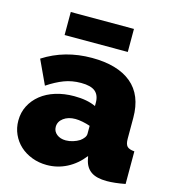

<svg xmlns="http://www.w3.org/2000/svg" viewBox="-109 -810 821 910"><g transform="rotate(15 302.0 -355.0)"><path d="M203 10Q164 10 130 -3Q96 -16 71.5 -38.5Q47 -61 33 -92Q19 -123 19 -159Q19 -199 36 -232Q53 -265 83 -289Q113 -313 154.5 -326Q196 -339 246 -339Q310 -339 352 -319V-335Q352 -372 330.5 -390Q309 -408 261 -408Q216 -408 178 -393.5Q140 -379 98 -351L43 -469Q147 -536 280 -536Q406 -536 474 -480Q542 -424 542 -312V-210Q542 -183 552 -172.5Q562 -162 588 -160V0Q562 5 539 7.5Q516 10 498 10Q447 10 420.5 -8.5Q394 -27 386 -63L382 -82Q347 -37 301 -13.5Q255 10 203 10ZM260 -126Q277 -126 295 -131.5Q313 -137 327 -146Q338 -154 345 -163.5Q352 -173 352 -183V-222Q335 -228 315 -232Q295 -236 279 -236Q244 -236 221 -219Q198 -202 198 -176Q198 -154 215.5 -140Q233 -126 260 -126ZM126 -607V-720H436V-607Z"/></g></svg>

Font: Raleway
Style: Heavy
Weight: 900
Designer: Matt McInerney, Pablo Impallari, Rodrigo Fuenzalida
Foundry: Matt McInerney, Pablo Impallari, Rodrigo Fuenzalida
Version: Version 2.001; ttfautohint (v0.8) -G 200 -r 50